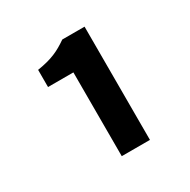

<svg xmlns="http://www.w3.org/2000/svg" viewBox="-109 -978 643 649"><g transform="rotate(-30 212.0 -653.0)"><path d="M189 -432H299V-874H212C176 -849 147 -835 90 -826V-759H189Z"/></g></svg>

Font: Spoqa Han Sans Neo Bold
Style: Bold
Weight: 700
Designer: [Spoqa Han Sans Neo] Dong-huui Kim  Younghwa Kang  Yujin Lee  [Noto Sans] Ryoko NISHIZUKA  (kana & ideographs); Paul D. 
Foundry: Spoqa (http://www.spoqa-han-sans.com)
Version: Version 1.000